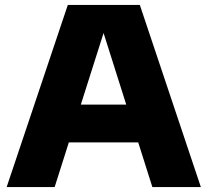

<svg xmlns="http://www.w3.org/2000/svg" viewBox="-20 -760 844 780"><path d="M7 0 255.5 -740H548L796 0H599L391.5 -655H410L202 0ZM209 -181.5 254 -335H548.5L592.5 -181.5Z"/></svg>

Font: Encode Sans SC SemiExpanded ExtraBold
Style: Regular
Weight: 800
Width: 6
Designer: Multiple Designers
Foundry: Impallari Type
Version: Version 3.002